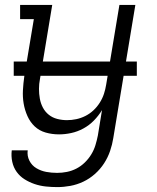

<svg xmlns="http://www.w3.org/2000/svg" viewBox="-20 -540 640 783"><path d="M214 223Q190 223 166.5 220.5Q143 218 121 210.5Q99 203 80 191Q61 179 48 161Q35 143 30 120Q25 97 28 73H93Q90 96 100 115.5Q110 135 128.5 146Q147 157 168.5 161Q190 165 213 165Q233 165 253 161Q273 157 291.5 147.5Q310 138 325.5 123Q341 108 352 90Q363 72 369 52.5Q375 33 379 13L396 -91Q382 -68 363 -48.5Q344 -29 320 -16Q296 -3 270.5 2.5Q245 8 221 8Q192 8 166 0.5Q140 -7 121.5 -24.5Q103 -42 92 -66.5Q81 -91 76.5 -117.5Q72 -144 73.5 -172Q75 -200 79 -228L118 -462H62V-520H193L143 -218Q139 -198 139 -177.5Q139 -157 142.5 -137.5Q146 -118 155 -101Q164 -84 179 -72Q194 -60 213.5 -55Q233 -50 253 -50Q272 -50 291 -54Q310 -58 328 -67Q346 -76 361 -90Q376 -104 387 -121.5Q398 -139 404 -157.5Q410 -176 413 -195L467 -520H532L442 23Q438 49 429 75.5Q420 102 404.5 126Q389 150 367 169.5Q345 189 319.5 201Q294 213 267 218Q240 223 214 223ZM538 -231H36V-289H538Z"/></svg>

Font: Iosevka Etoile Light
Style: Italic
Weight: 300
Italic angle: -9°
Designer: Belleve Invis
Foundry: Belleve Invis
Version: Version 22.1.2; ttfautohint (v1.8.4)